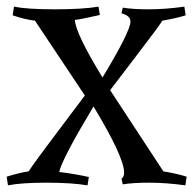

<svg xmlns="http://www.w3.org/2000/svg" viewBox="-27 -549 581 577"><path d="M236 8Q188 0 112.5 0Q37 0 -3 8L-7 -18Q35 -31 59 -34Q78 -63 141.5 -147Q205 -231 228 -262L78 -487Q49 -490 11 -503L15 -529Q55 -521 138 -521Q221 -521 269 -529L273 -504Q221 -492 198 -489Q200 -449 281 -316Q365 -455 365 -484Q365 -502 338 -509L342 -526Q372 -521 420.5 -521Q469 -521 527 -529L531 -503Q503 -494 461 -487Q447 -465 387.5 -387.5Q328 -310 304 -278L464 -34Q506 -27 534 -18L530 8Q472 0 422 0Q372 0 342 5L338 -12Q346 -17 346 -30Q346 -77 254 -229Q158 -69 151 -32H153Q206 -25 240 -17Z"/></svg>

Font: Almendra SC
Style: Regular
Weight: 400
Designer: Ana Sanfelippo
Foundry: Ana Sanfelippo
Version: Version 1.003